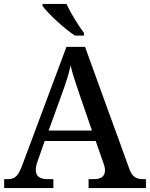

<svg xmlns="http://www.w3.org/2000/svg" viewBox="-20 -951 758 971"><path d="M359 -771H405V-784C376 -822 337 -886 316 -931H195V-921C220 -886 303 -807 359 -771ZM1 0H250V-45H222C181 -45 161 -60 161 -91C161 -104 165 -122 171 -138L206 -238H464L502 -129C507 -115 511 -103 511 -90C511 -59 491 -45 454 -45H428V0H718V-45H706C667 -45 648 -57 633 -100L410 -714H316L95 -122C72 -59 56 -45 18 -45H1ZM226 -291 293 -476C314 -534 327 -573 337 -620C348 -573 365 -524 384 -468L445 -291Z"/></svg>

Font: Noto Serif Malayalam Medium
Style: Regular
Weight: 500
Designer: Indian type Foundry, Jelle Bosma, Monotype Design Team
Foundry: Monotype Imaging Inc.
Version: Version 2.104